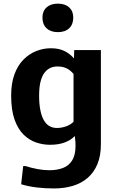

<svg xmlns="http://www.w3.org/2000/svg" viewBox="-20 -809 648 1076"><path d="M282.2 247.1Q231.9 247.1 185.3 241.5Q138.7 235.8 98.6 223.6L109.9 121.6H123Q156.2 132.3 190.9 138.7Q225.6 145 256.3 145Q300.3 145 333.5 132.1Q366.7 119.1 385 89.1Q403.3 59.1 403.3 7.8Q403.3 -0.5 402.8 -11.5Q402.3 -22.5 399.4 -46.9Q377.4 -23.9 342.8 -10.7Q308.1 2.4 259.8 2.4Q221.2 2.4 182.6 -10.5Q144 -23.4 112.3 -54.4Q80.6 -85.4 61.5 -138.9Q42.5 -192.4 42.5 -273.4Q42.5 -342.3 61 -392.6Q79.6 -442.9 111.6 -475.1Q143.6 -507.3 183.3 -522.9Q223.1 -538.6 265.1 -538.6Q312.5 -538.6 344 -521.7Q375.5 -504.9 394.5 -481.4L396 -528.3H545.4V-1Q545.4 64 525.9 110.8Q506.3 157.7 471.2 188Q436 218.3 387.9 232.7Q339.8 247.1 282.2 247.1ZM298.8 -91.8Q312 -91.8 325.4 -94.2Q338.9 -96.7 351.1 -101.1Q363.3 -105.5 373.8 -112.1Q384.3 -118.7 392.1 -126.5V-394.5Q383.3 -404.8 374 -412.6Q364.7 -420.4 353.8 -425.8Q342.8 -431.2 330.1 -433.8Q317.4 -436.5 301.8 -436.5Q282.2 -436.5 264.2 -429.2Q246.1 -421.9 231.2 -403.8Q216.3 -385.7 207.8 -354Q199.2 -322.3 199.2 -272.9Q199.2 -226.1 206.1 -191.9Q212.9 -157.7 225.6 -135.5Q238.3 -113.3 256.8 -102.5Q275.4 -91.8 298.8 -91.8ZM304.2 -628.9Q264.2 -628.9 241 -650.6Q217.8 -672.4 217.8 -710.4Q217.8 -746.6 241 -767.6Q264.2 -788.6 304.2 -788.6Q344.7 -788.6 367.7 -767.6Q390.6 -746.6 390.6 -710.4Q390.6 -672.4 367.7 -650.6Q344.7 -628.9 304.2 -628.9Z"/></svg>

Font: Comme
Style: Bold
Weight: 700
Version: Version 1.000;gftools[0.9.27]